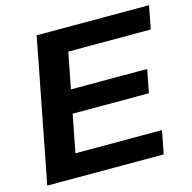

<svg xmlns="http://www.w3.org/2000/svg" viewBox="-102 -790 895 893"><g transform="rotate(-15 346.0 -344.0)"><path d="M600.1 -111.3 578.1 0H17.6L150.9 -688H691.9L670.4 -576.7H273.4L239.7 -403.8H606.9L585.4 -292.5H218.3L183.1 -111.3Z"/></g></svg>

Font: Arimo
Style: Bold Italic
Weight: 700
Italic angle: -12°
Designer: Steve Matteson
Foundry: Monotype Imaging Inc.
Version: Version 1.33